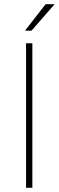

<svg xmlns="http://www.w3.org/2000/svg" viewBox="-20 -894 280 914"><path d="M104 -688H134V0H104ZM197 -874H240L130 -748H99Z"/></svg>

Font: Roundo ExtraLight
Style: Regular
Weight: 250
Designer: Namrata Goyal (Gurmukhi), Shiva Nallaperumal (Latin)
Foundry: Indian Type Foundry
Version: Version 1.000;PS 1.0;hotconv 1.0.88;makeotf.lib2.5.647800